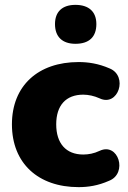

<svg xmlns="http://www.w3.org/2000/svg" viewBox="-20 -758 524 789"><path d="M290 -578C346 -578 376 -606 376 -659C376 -710 345 -738 290 -738C236 -738 206 -710 206 -659C206 -607 236 -578 290 -578ZM303 11C342 11 383 5 428 -15C506 -45 467 -175 389 -138C366 -127 343 -123 322 -123C251 -123 211 -169 211 -247C211 -325 251 -369 322 -369C343 -369 367 -364 389 -354C466 -317 508 -446 430 -477C384 -497 342 -503 303 -503C137 -503 29 -406 29 -247C29 -87 137 11 303 11Z"/></svg>

Font: Nunito Black
Style: Regular
Weight: 900
Designer: Vernon Adams
Foundry: Vernon Adams
Version: Version 3.602